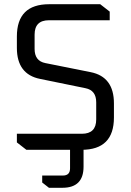

<svg xmlns="http://www.w3.org/2000/svg" viewBox="-20 -710 620 910"><path d="M60 -35V-76H368Q436 -76 436 -144V-225Q436 -282 385 -292L170 -336Q60 -358 60 -483V-537Q60 -690 213 -690H455L500 -655V-614H212Q144 -614 144 -546V-478Q144 -421 195 -411L410 -368Q520 -346 520 -220V-153Q520 0 367 0H105ZM180 122H278Q312 122 312 88V-35H376V80Q376 180 276 180H212L180 155Z"/></svg>

Font: Oxanium ExtraLight
Style: Regular
Weight: 400
Version: Version 2.000